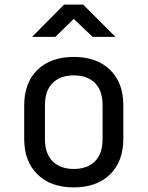

<svg xmlns="http://www.w3.org/2000/svg" viewBox="-20 -805 640 833"><path d="M300 8Q200 8 142.5 -48.5Q85 -105 85 -202V-348Q85 -446 142.5 -502Q200 -558 300 -558Q400 -558 457.5 -502Q515 -446 515 -349V-202Q515 -105 457.5 -48.5Q400 8 300 8ZM300 -72Q359 -72 392 -105Q425 -138 425 -202V-348Q425 -412 392 -445Q359 -478 300 -478Q242 -478 208.5 -445Q175 -412 175 -348V-202Q175 -138 208.5 -105Q242 -72 300 -72ZM119 -645 258 -785H341L481 -645H382L300 -723L220 -645Z"/></svg>

Font: Tiny
Style: Regular
Weight: 400
Designer: Philipp Nurullin, Konstantin Bulenkov
Foundry: JetBrains
Version: Version 2.251; ttfautohint (v1.8.4.7-5d5b)